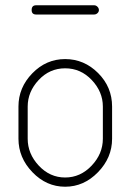

<svg xmlns="http://www.w3.org/2000/svg" viewBox="-20 -702 495 728"><path d="M405 -298V-176Q405 -104 351.5 -49Q298 6 227 6Q156 6 103 -49Q50 -104 50 -176V-298Q50 -370 102.5 -424Q155 -478 227 -478Q299 -478 352 -425Q405 -372 405 -298ZM370 -176V-298Q370 -354 328 -398.5Q286 -443 227 -443Q168 -443 126.5 -398.5Q85 -354 85 -298V-176Q85 -119 127 -74Q169 -29 227 -29Q285 -29 327.5 -74Q370 -119 370 -176ZM100 -664Q100 -682 117 -682H337Q344 -682 349.5 -676.5Q355 -671 355 -664Q355 -657 349.5 -652Q344 -647 337 -647H117Q100 -647 100 -664Z"/></svg>

Font: Dosis
Style: ExtraLight
Weight: 250
Designer: Edgar Tolentino, Pablo Impallari, Igino Marini
Foundry: Edgar Tolentino, Pablo Impallari, Igino Marini
Version: Version 1.007